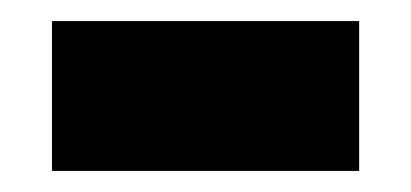

<svg xmlns="http://www.w3.org/2000/svg" viewBox="-20 -405 394 184"><path d="M29.8 -241.2V-384.8H324.2V-241.2Z"/></svg>

Font: Fira Sans Compressed Heavy
Style: Regular
Weight: 900
Width: 1
Designer: Carrois Corporate & Edenspiekermann AG
Foundry: Carrois Corporate GbR & Edenspiekermann AG
Version: Version 4.203;PS 004.203;hotconv 1.0.88;makeotf.lib2.5.64775